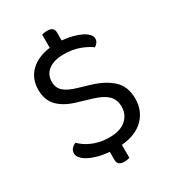

<svg xmlns="http://www.w3.org/2000/svg" viewBox="-191 -806 905 1005"><g transform="rotate(-30 261.0 -304.0)"><path d="M257 -55Q324 -55 358.5 -85.5Q393 -116 393 -164Q393 -206 366.5 -232Q340 -258 283 -275L196 -301Q132 -320 95.5 -357Q59 -394 59 -457Q59 -524 102.5 -566Q146 -608 221 -618V-697Q226 -699 234.5 -700.5Q243 -702 254 -702Q294 -702 294 -669V-620Q328 -617 357 -609.5Q386 -602 407 -591.5Q428 -581 440 -568Q452 -555 452 -542Q452 -528 445 -518Q438 -508 427 -502Q401 -522 359.5 -537Q318 -552 267 -552Q208 -552 174.5 -527Q141 -502 141 -457Q141 -422 165 -400Q189 -378 245 -362L306 -344Q385 -321 430.5 -279.5Q476 -238 476 -164Q476 -92 429 -44.5Q382 3 294 11V89Q289 91 281 92.5Q273 94 262 94Q221 94 221 61V11Q183 8 152 -0.5Q121 -9 99 -21Q77 -33 65.5 -47Q54 -61 54 -75Q54 -92 64.5 -103.5Q75 -115 89 -120Q100 -109 116 -97.5Q132 -86 153 -76.5Q174 -67 200 -61Q226 -55 257 -55Z"/></g></svg>

Font: Baloo Thambi 2
Style: Regular
Weight: 400
Designer: Aadarsh Rajan and Ek Type
Foundry: Ek Type
Version: Version 1.640;hotconv 1.0.111;makeotfexe 2.5.65597; ttfautoh